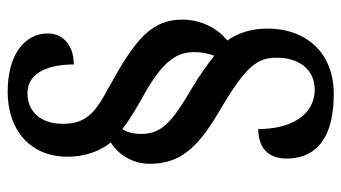

<svg xmlns="http://www.w3.org/2000/svg" viewBox="-220 -580 913 514"><g transform="rotate(-90 237.0 -323.5)"><path d="M242 113C354 113 417 37 417 -64C417 -108 405 -144 385 -172C416 -196 441 -241 441 -292C441 -376 387 -419 260 -489C197 -523 162 -546 162 -612C162 -672 195 -707 244 -707C304 -707 321 -641 321 -583C375 -583 404 -614 404 -653C404 -712 350 -760 248 -760C147 -760 74 -701 74 -600C74 -547 92 -509 112 -484C79 -463 55 -425 55 -380C55 -302 93 -254 193 -195C318 -122 339 -92 339 -39C339 20 307 62 254 62C183 62 148 -5 148 -89C100 -89 69 -65 69 -13C69 49 104 113 242 113ZM344 -207C325 -222 299 -242 257 -267C165 -321 135 -348 135 -403C135 -424 140 -442 148 -453C176 -431 211 -411 249 -390C333 -341 354 -305 354 -260C354 -238 349 -218 344 -207Z"/></g></svg>

Font: Noto Serif Georgian Condensed Bold
Style: Regular
Weight: 700
Width: 3
Designer: Monotype Design Team, Akaki Razmadze
Foundry: Google LLC
Version: Version 2.003